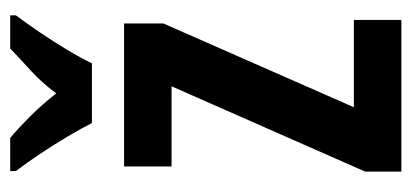

<svg xmlns="http://www.w3.org/2000/svg" viewBox="-235 -571 806 376"><g transform="rotate(-90 168.0 -383.0)"><path d="M317 0H20V-71L187 -450H30V-543H310V-466L146 -93H317ZM115 -606Q105 -626 89 -653Q73 -680 55 -707Q37 -734 21 -755V-766H86Q104 -751 128 -727Q152 -703 173 -676Q196 -706 217.5 -725.5Q239 -745 261 -766H326V-755Q311 -735 293 -708.5Q275 -682 258.5 -654.5Q242 -627 232 -606Z"/></g></svg>

Font: Noto Sans Gurmukhi ExtraCondensed SemiBold
Style: Regular
Weight: 600
Width: 2
Designer: Jelle Bosma - Monotype Design Team
Foundry: Monotype Imaging Inc.
Version: Version 2.004; ttfautohint (v1.8.4.7-5d5b)